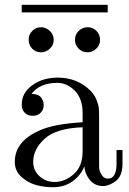

<svg xmlns="http://www.w3.org/2000/svg" viewBox="-20 -773 540 804"><path d="M100 -606Q100 -629 115.5 -644Q131 -659 152 -659Q172 -659 188.5 -643.5Q205 -628 205 -606Q205 -584 188.5 -569Q172 -554 152 -554Q129 -554 114.5 -569.5Q100 -585 100 -606ZM294 -606Q294 -629 310 -644Q326 -659 347 -659Q368 -659 383.5 -644Q399 -629 399 -606Q399 -584 383 -569Q367 -554 347 -554Q324 -554 309 -569.5Q294 -585 294 -606ZM42 -95Q42 -180 142 -225Q202 -254 326 -261V-298Q326 -360 293.5 -393Q261 -426 220 -426Q147 -426 112 -380Q142 -379 152.5 -364Q163 -349 163 -334Q163 -314 150.5 -301Q138 -288 117 -288Q97 -288 84 -300.5Q71 -313 71 -335Q71 -384 115 -416Q159 -448 222 -448Q304 -448 359 -393Q376 -376 384.5 -354Q393 -332 394 -317.5Q395 -303 395 -275V-75Q395 -69 397 -59.5Q399 -50 408 -37.5Q417 -25 432 -25Q468 -25 468 -89V-145H493V-89Q493 -36 465 -15Q437 6 411 6Q378 6 357 -18.5Q336 -43 333 -76Q318 -38 283.5 -13.5Q249 11 202 11Q166 11 132 2Q98 -7 70 -32Q42 -57 42 -95ZM119 -96Q119 -59 145.5 -35Q172 -11 209 -11Q251 -11 288.5 -43.5Q326 -76 326 -140V-240Q215 -236 167 -192Q119 -148 119 -96ZM71 -721V-753H431V-721Z"/></svg>

Font: CMU Serif
Style: Roman
Weight: 500
Version: Version 0.7.0